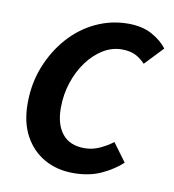

<svg xmlns="http://www.w3.org/2000/svg" viewBox="-65 -561 573 631"><g transform="rotate(10 222.0 -245.5)"><path d="M220 12Q166 12 124 -11.5Q82 -35 57.5 -79.5Q33 -124 33 -188Q33 -254 55.5 -311Q78 -368 116.5 -411.5Q155 -455 206 -479Q257 -503 314 -503Q361 -503 393.5 -485Q426 -467 444 -443L386 -382Q370 -399 352 -407.5Q334 -416 308 -416Q275 -416 245.5 -398Q216 -380 193 -349Q170 -318 156.5 -277.5Q143 -237 143 -192Q143 -137 168 -106Q193 -75 242 -75Q269 -75 293.5 -86.5Q318 -98 336 -112L381 -51Q353 -25 313 -6.5Q273 12 220 12Z"/></g></svg>

Font: Source Sans 3 SemiBold
Style: Italic
Weight: 600
Italic angle: -11°
Designer: Paul D. Hunt
Foundry: Adobe
Version: Version 3.046;hotconv 1.0.118;makeotfexe 2.5.65603